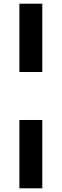

<svg xmlns="http://www.w3.org/2000/svg" viewBox="-20 -770 334 1040"><path d="M209 -750V-379.9H85V-750ZM209 -120.1V250H85V-120.1Z"/></svg>

Font: Stilu SemiBold
Style: Regular
Weight: 600
Designer: Genilson Lima Santos
Foundry: Genilson Lima Santos
Version: Version 1.200;PS 001.200;hotconv 1.0.88;makeotf.lib2.5.64775